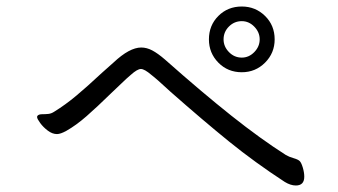

<svg xmlns="http://www.w3.org/2000/svg" viewBox="-20 -678 1040 590"><path d="M723 -456Q680 -456 651 -485.5Q622 -515 622 -557Q622 -600 651 -629Q680 -658 723 -658Q765 -658 794.5 -629Q824 -600 824 -557Q824 -515 794.5 -485.5Q765 -456 723 -456ZM95 -322Q99 -327 109.5 -327Q120 -327 129 -328Q138 -329 147 -335Q181 -356 214.5 -384Q248 -412 293 -454L329 -486Q378 -532 414 -532Q431 -532 448 -523Q465 -514 487 -495Q601 -394 691 -322.5Q781 -251 858 -202Q868 -196 882 -192Q896 -188 901 -183Q906 -178 910.5 -163Q915 -148 915 -135Q915 -108 889 -108Q873 -108 855 -119Q763 -179 684 -243Q605 -307 504 -396Q462 -435 445 -448Q424 -466 413 -466Q402 -466 382 -448Q370 -438 352.5 -421Q335 -404 322 -392Q278 -349 246 -321Q214 -293 184 -276Q166 -266 155 -266Q141 -266 127 -276.5Q113 -287 103.5 -300Q94 -313 94 -318Q94 -321 95 -322ZM723 -501Q745 -501 761.5 -518Q778 -535 778 -557Q778 -579 761.5 -596Q745 -613 723 -613Q700 -613 683.5 -596.5Q667 -580 667 -557Q667 -535 683.5 -518Q700 -501 723 -501Z"/></svg>

Font: Iansui 0.93
Style: Regular
Weight: 400
Designer: But Ko / Fontworks Inc.
Foundry: zi-hi.com / Fontworks Inc.
Version: Version 0.931